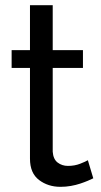

<svg xmlns="http://www.w3.org/2000/svg" viewBox="-20 -716 392 743"><path d="M341 -26Q333 -22 320 -16.5Q307 -11 290.5 -5.5Q274 0 254.5 3.5Q235 7 214 7Q166 7 131 -19.5Q96 -46 96 -102V-453H25V-522H96V-696H184V-522H301V-453H184V-129Q186 -100 203 -87Q220 -74 243 -74Q269 -74 290.5 -82.5Q312 -91 320 -96Z"/></svg>

Font: IngvarSans
Style: Regular
Weight: 500
Version: Version 3.000